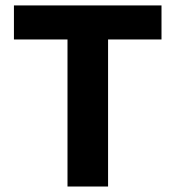

<svg xmlns="http://www.w3.org/2000/svg" viewBox="-20 -680 640 700"><path d="M226.1 0V-536.1H30.8V-660.2H568.8V-536.1H374V0Z"/></svg>

Font: Office Code Pro D Bold
Style: Regular
Weight: 700
Designer: Nathan Rutzky & Paul D. Hunt
Foundry: Adobe Systems Incorporated
Version: Version 1.004;PS 001.004;hotconv 1.0.70;makeotf.lib2.5.58329